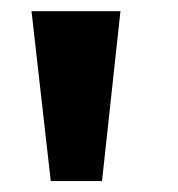

<svg xmlns="http://www.w3.org/2000/svg" viewBox="-20 -748 325 351"><path d="M72.8 -417 37.6 -727.5H200.2L166.5 -417Z"/></svg>

Font: Inter Display Extra Bold
Style: Regular
Weight: 800
Designer: Rasmus Andersson
Foundry: rsms
Version: Version 4.000;git-4fc901f